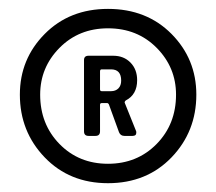

<svg xmlns="http://www.w3.org/2000/svg" viewBox="-20 -732 489 434"><path d="M224.1 -711.9Q311.5 -711.9 367.7 -655.3Q423.8 -598.6 423.8 -518.1Q423.8 -434.6 367.7 -376.2Q311.5 -317.9 224.1 -317.9Q137.2 -317.9 81.1 -376.2Q24.9 -434.6 24.9 -518.1Q24.9 -598.6 81.1 -655.3Q137.2 -711.9 224.1 -711.9ZM377.9 -518.1Q377.9 -579.6 334.2 -623.8Q290.5 -668 224.1 -668Q158.2 -668 114.5 -623.8Q70.8 -579.6 70.8 -518.1Q70.8 -451.2 114.5 -406.5Q158.2 -361.8 224.1 -361.8Q290 -361.8 334 -406.5Q377.9 -451.2 377.9 -518.1ZM290 -550.8Q290 -518.1 264.2 -504.9Q260.7 -501.5 262.2 -499L287.1 -437Q288.1 -436 288.1 -432.1Q288.1 -424.8 279.8 -424.8H261.2Q252.4 -424.8 249 -433.1L226.1 -496.1Q224.6 -499 222.2 -499H210Q206.1 -499 206.1 -495.1V-435.1Q206.1 -424.8 195.8 -424.8H180.2Q169.9 -424.8 169.9 -435.1V-596.2Q169.9 -606 180.2 -606H235.8Q259.8 -606 274.9 -590.6Q290 -575.2 290 -550.8ZM231 -575.2H210Q206.1 -575.2 206.1 -570.8V-529.8Q206.1 -525.9 210 -525.9H231Q241.2 -525.9 247.6 -532.2Q253.9 -538.6 253.9 -549.8Q253.9 -575.2 231 -575.2Z"/></svg>

Font: Gruenseis Font Medium
Style: Regular
Weight: 500
Designer: Jeremy Tribby
Foundry: Tribby Type
Version: Version 1.408;Glyphs 3.1.2 (3151)